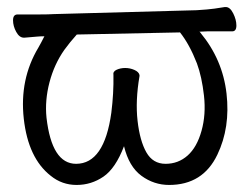

<svg xmlns="http://www.w3.org/2000/svg" viewBox="-20 -507 708 545"><path d="M106 -404Q94 -404 84 -403Q60 -401 49 -400H48Q35 -400 26 -416.5Q17 -433 17 -449.5Q17 -466 30 -466H92Q118 -466 133 -467L538 -478Q571 -480 588.5 -482.5Q606 -485 618 -487H621Q633 -487 642 -469Q651 -451 651 -434.5Q651 -418 639 -418H568Q560 -418 546 -417Q548 -416 549 -414Q612 -338 623 -241.5Q634 -145 597 -68Q556 18 460 18Q417 18 381.5 -8Q346 -34 332 -92Q308 -29 273.5 -5.5Q239 18 197.5 18Q156 18 124 -8Q60 -58 47.5 -170Q35 -282 89 -372Q97 -386 106 -404ZM198 -409Q179 -388 163 -366Q134 -325 120.5 -273.5Q107 -222 112 -173Q127 -42 196 -42Q276 -42 296 -187Q303 -243 302 -294Q300 -304 311 -309Q322 -314 335.5 -314Q349 -314 361.5 -308.5Q374 -303 376 -294V-291Q364 -221 370.5 -164Q377 -107 395.5 -74.5Q414 -42 450 -42Q486 -42 512.5 -65.5Q539 -89 552 -135.5Q565 -182 559 -235.5Q553 -289 539 -327Q518 -381 491 -415Z"/></svg>

Font: Moon Stars Kai T
Style: Regular
Weight: 400
Designer: GuiWonder
Version: Version 1.101